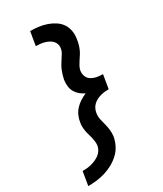

<svg xmlns="http://www.w3.org/2000/svg" viewBox="-240 -919 981 1159"><g transform="rotate(-30 250.0 -340.0)"><path d="M15 153 31 57Q46 57 62 55.5Q78 54 93 50Q108 46 123 39.5Q138 33 151.5 23Q165 13 173.5 -1Q182 -15 185 -30Q187 -46 185 -60.5Q183 -75 180 -89Q177 -103 172.5 -117Q168 -131 165.5 -145.5Q163 -160 162.5 -175Q162 -190 165 -205Q168 -227 177.5 -248.5Q187 -270 203 -287.5Q219 -305 239.5 -318Q260 -331 281 -340Q262 -349 246.5 -362Q231 -375 221 -392.5Q211 -410 208.5 -431.5Q206 -453 209 -475Q212 -490 216.5 -505.5Q221 -521 227 -535.5Q233 -550 241.5 -564.5Q250 -579 259 -592.5Q268 -606 276.5 -620Q285 -634 287 -650Q290 -665 285.5 -679Q281 -693 271.5 -703Q262 -713 249 -719.5Q236 -726 222 -730Q208 -734 193 -735.5Q178 -737 163 -737L179 -833Q208 -833 236 -829.5Q264 -826 290.5 -817Q317 -808 340.5 -793Q364 -778 379 -756.5Q394 -735 399 -707Q404 -679 399 -650Q397 -634 393 -619Q389 -604 383 -589Q377 -574 368 -560Q359 -546 350 -532.5Q341 -519 333 -504.5Q325 -490 322 -475Q320 -461 322.5 -447.5Q325 -434 332 -423.5Q339 -413 350.5 -406Q362 -399 375 -395Q388 -391 402 -389.5Q416 -388 430 -388L414 -292Q400 -292 386 -290.5Q372 -289 357 -285Q342 -281 328.5 -274Q315 -267 304 -256.5Q293 -246 286.5 -232.5Q280 -219 278 -205Q274 -182 279 -160.5Q284 -139 289.5 -118Q295 -97 297.5 -75Q300 -53 297 -30Q292 -1 278 27Q264 55 241 76.5Q218 98 190.5 113Q163 128 133.5 137Q104 146 74 149.5Q44 153 15 153Z"/></g></svg>

Font: Iosevka Term Curly
Style: Bold Italic
Weight: 700
Italic angle: -9°
Designer: Belleve Invis
Foundry: Belleve Invis
Version: Version 32.3.0